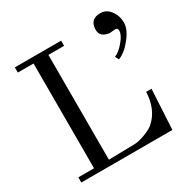

<svg xmlns="http://www.w3.org/2000/svg" viewBox="-162 -853 973 995"><g transform="rotate(-30 325.0 -355.5)"><path d="M570 -239H602L589 0H44V-31H138V-658H44V-689H321V-658H227V-31L380 -34Q407 -34 446 -49Q487 -64 506 -83Q566 -139 570 -239ZM650 -608Q650 -567 611 -519Q575 -472 532 -455L521 -477Q548 -487 578 -523Q608 -558 608 -584Q608 -600 593 -600L559 -597Q504 -604 504 -647Q504 -711 567 -711Q606 -711 630 -675Q650 -646 650 -608Z"/></g></svg>

Font: GFS Didot
Style: Regular
Weight: 400
Designer: Takis Katsoulidis and George D. Matthiopoulos
Foundry: Takis Katsoulidis and George D. Matthiopoulos
Version: Version 1.0